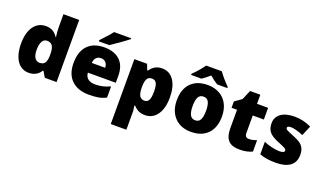

<svg xmlns="http://www.w3.org/2000/svg" viewBox="-91 -1366 3717 2206"><g transform="rotate(20 1767.5 -263.0)"><path d="M237.8 9.8Q178.7 9.8 134.5 -23.9Q90.3 -57.6 66.2 -123Q42 -188.5 42 -275.9Q42 -410.6 96.2 -486.8Q150.4 -563 245.1 -563Q291.5 -563 326.4 -544.4Q361.3 -525.9 390.1 -481.9H394Q384.8 -546.9 384.8 -611.8V-759.8H577.1V0H433.1L392.1 -69.8H384.8Q335.4 9.8 237.8 9.8ZM315.9 -141.1Q361.8 -141.1 380.6 -169.9Q399.4 -198.7 400.9 -258.8V-273.9Q400.9 -347.2 379.9 -378.2Q358.9 -409.2 314 -409.2Q276.4 -409.2 255.6 -373.8Q234.9 -338.4 234.9 -272.9Q234.9 -208.5 255.9 -174.8Q276.9 -141.1 315.9 -141.1Z M976.1 9.8Q837.9 9.8 761.5 -63.7Q685.1 -137.2 685.1 -272.9Q685.1 -413.1 755.9 -488Q826.7 -563 958 -563Q1083 -563 1151.1 -497.8Q1219.2 -432.6 1219.2 -310.1V-225.1H877.9Q879.9 -178.7 911.9 -152.3Q943.8 -126 999 -126Q1049.3 -126 1091.6 -135.5Q1133.8 -145 1183.1 -168V-30.8Q1138.2 -7.8 1090.3 1Q1042.5 9.8 976.1 9.8ZM964.8 -433.1Q931.2 -433.1 908.4 -411.9Q885.7 -390.6 881.8 -345.2H1045.9Q1044.9 -385.3 1023.2 -409.2Q1001.5 -433.1 964.8 -433.1ZM873 -606V-620.1Q948.2 -700.7 968.5 -724.1Q988.8 -747.6 1002 -766.1H1210.9V-755.9Q1171.9 -724.6 1103.5 -676.3Q1035.2 -627.9 1000 -606Z M1659.2 9.8Q1617.2 9.8 1584 -4.2Q1550.8 -18.1 1518.1 -54.2H1509.3Q1518.1 3.9 1518.1 18.1V240.2H1327.1V-553.2H1482.4L1509.3 -482.9H1518.1Q1571.3 -563 1665 -563Q1756.8 -563 1809.1 -486.8Q1861.3 -410.6 1861.3 -277.8Q1861.3 -144 1806.9 -67.1Q1752.4 9.8 1659.2 9.8ZM1595.2 -413.1Q1553.2 -413.1 1536.4 -383.1Q1519.5 -353 1518.1 -293.9V-278.8Q1518.1 -207.5 1537.1 -175.8Q1556.2 -144 1597.2 -144Q1633.8 -144 1650.4 -175.5Q1667 -207 1667 -279.8Q1667 -351.1 1650.4 -382.1Q1633.8 -413.1 1595.2 -413.1Z M2498.5 -277.8Q2498.5 -142.1 2425.5 -66.2Q2352.5 9.8 2221.2 9.8Q2095.2 9.8 2020.8 -67.9Q1946.3 -145.5 1946.3 -277.8Q1946.3 -413.1 2019.3 -488Q2092.3 -563 2224.1 -563Q2305.7 -563 2368.2 -528.3Q2430.7 -493.7 2464.6 -429Q2498.5 -364.3 2498.5 -277.8ZM2140.1 -277.8Q2140.1 -206.5 2159.2 -169.2Q2178.2 -131.8 2223.1 -131.8Q2267.6 -131.8 2285.9 -169.2Q2304.2 -206.5 2304.2 -277.8Q2304.2 -348.6 2285.6 -384.8Q2267.1 -420.9 2222.2 -420.9Q2178.2 -420.9 2159.2 -385Q2140.1 -349.1 2140.1 -277.8ZM2320.3 -606Q2279.3 -629.4 2222.2 -679.2Q2161.1 -627 2127.4 -606H2001.5V-620.1Q2035.2 -651.9 2072 -694.8Q2108.9 -737.8 2127.4 -766.1H2319.3Q2365.2 -699.2 2444.3 -620.1V-606Z M2878.4 -141.1Q2917 -141.1 2970.7 -160.2V-21Q2932.1 -4.4 2897.2 2.7Q2862.3 9.8 2815.4 9.8Q2719.2 9.8 2676.8 -37.4Q2634.3 -84.5 2634.3 -182.1V-410.2H2567.4V-487.8L2652.3 -547.9L2701.7 -664.1H2826.7V-553.2H2962.4V-410.2H2826.7V-194.8Q2826.7 -141.1 2878.4 -141.1Z M3494.6 -169.9Q3494.6 -81.1 3434.1 -35.6Q3373.5 9.8 3260.3 9.8Q3198.7 9.8 3153.3 3.2Q3107.9 -3.4 3060.5 -21V-173.8Q3105 -154.3 3158 -141.6Q3210.9 -128.9 3252.4 -128.9Q3314.5 -128.9 3314.5 -157.2Q3314.5 -171.9 3297.1 -183.3Q3279.8 -194.8 3196.3 -228Q3120.1 -259.3 3089.8 -299.1Q3059.6 -338.9 3059.6 -399.9Q3059.6 -477.1 3119.1 -520Q3178.7 -563 3287.6 -563Q3342.3 -563 3390.4 -551Q3438.5 -539.1 3490.2 -516.1L3438.5 -393.1Q3400.4 -410.2 3357.9 -422.1Q3315.4 -434.1 3288.6 -434.1Q3241.7 -434.1 3241.7 -411.1Q3241.7 -397 3258.1 -387Q3274.4 -377 3352.5 -346.2Q3410.6 -322.3 3439.2 -299.3Q3467.8 -276.4 3481.2 -245.4Q3494.6 -214.4 3494.6 -169.9Z"/></g></svg>

Font: OpenSansExtrabold
Style: Regular
Weight: 800
Foundry: Ascender Corporation
Version: Version 1.10